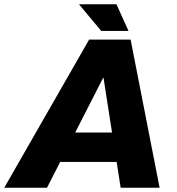

<svg xmlns="http://www.w3.org/2000/svg" viewBox="-58 -887 836 907"><path d="M-38 0 363 -700H559L696 0H512L431 -519H429L164 0ZM178 -122 206 -261H555L527 -122ZM549 -741H420L315 -867H492Z"/></svg>

Font: REM
Style: Bold Italic
Weight: 700
Italic angle: -11°
Designer: Octavio Pardo
Foundry: Ashler Design
Version: Version 1.005;gftools[0.9.28]